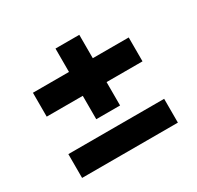

<svg xmlns="http://www.w3.org/2000/svg" viewBox="-118 -657 817 795"><g transform="rotate(-30 290.5 -259.5)"><path d="M519.5 -293H347.7V-181.2H233.9V-293H61.5V-407.2H233.9V-519H347.7V-407.2H519.5ZM519.5 0H61.5V-113.8H519.5Z"/></g></svg>

Font: Audiowide
Style: Regular
Weight: 400
Version: Version 1.003